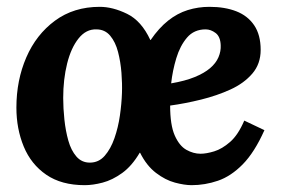

<svg xmlns="http://www.w3.org/2000/svg" viewBox="-20 -531 824 562"><path d="M593 -511Q638 -511 671.5 -498Q705 -485 724 -457Q743 -429 743 -385Q743 -344 718.5 -315.5Q694 -287 654.5 -269Q615 -251 568.5 -239.5Q522 -228 478 -222Q478 -165 491.5 -134.5Q505 -104 525.5 -92.5Q546 -81 567 -81Q584 -81 607 -88Q630 -95 653.5 -115.5Q677 -136 695 -178L754 -150Q725 -85 690.5 -50Q656 -15 618 -2Q580 11 541 11Q520 11 492 3.5Q464 -4 436.5 -25Q409 -46 390 -84H389Q366 -45 337.5 -24.5Q309 -4 280.5 3.5Q252 11 228 11Q160 11 115.5 -19.5Q71 -50 49.5 -102Q28 -154 28 -216Q28 -296 57 -363Q86 -430 141 -470.5Q196 -511 272 -511Q310 -511 352 -490.5Q394 -470 420 -414H421Q445 -449 472 -470.5Q499 -492 529.5 -501.5Q560 -511 593 -511ZM262 -445Q232 -446 210 -418.5Q188 -391 176.5 -345Q165 -299 165 -244Q165 -214 168.5 -181Q172 -148 180 -119.5Q188 -91 203.5 -73Q219 -55 243 -55Q269 -55 286.5 -75Q304 -95 315 -126.5Q326 -158 331 -193Q336 -228 337 -259Q338 -286 335.5 -318Q333 -350 325.5 -379Q318 -408 302.5 -426.5Q287 -445 262 -445ZM582 -445Q548 -445 527.5 -421Q507 -397 496 -360.5Q485 -324 481 -287Q522 -294 550 -305.5Q578 -317 595 -331.5Q612 -346 619.5 -363.5Q627 -381 626 -399Q625 -424 611 -434.5Q597 -445 582 -445Z"/></svg>

Font: Lora Italic
Style: Italic
Weight: 400
Italic angle: -3°
Designer: Olga Karpushina, Alexei Vanyashin (Cyrillic)
Foundry: Cyreal
Version: Version 2.210; ttfautohint (v1.8.1.43-b0c9)